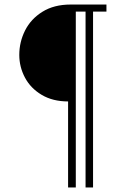

<svg xmlns="http://www.w3.org/2000/svg" viewBox="-20 -743 574 846"><path d="M390 -692V83H357V-692H314V83H280V-296Q212.5 -296 163.8 -325Q115 -354 90 -401Q65 -448 65 -501Q65 -558 90.5 -608.8Q116 -659.5 167 -691.2Q218 -723 291 -723H449V-692Z"/></svg>

Font: Public Sans VF
Style: Regular
Weight: 400
Designer: Pablo Impallari, Rodrigo Fuenzalida (Modified by Dan O. Williams and USWDS)
Version: Version 1.003